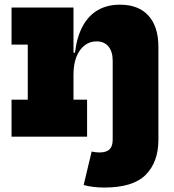

<svg xmlns="http://www.w3.org/2000/svg" viewBox="-20 -598 762 840"><path d="M301.5 -162H361V0H30.5V-162H101.5V-403H30.5V-565H301.5ZM505 -577.5Q586 -577.5 629.5 -529.5Q673 -481.5 673 -393V13.5Q673 110.5 617.8 166.5Q562.5 222.5 436.5 222.5Q411.5 222.5 389 219.8Q366.5 217 346 211.5L381 65Q389.5 67 398.5 68Q407.5 69 415.5 69Q445.5 69 459.2 55.5Q473 42 473 13.5V-333.5Q473 -372 454.5 -394.5Q436 -417 402 -417Q372.5 -417 349.8 -399.2Q327 -381.5 314.2 -349Q301.5 -316.5 301.5 -271L272 -367.5H308Q316.5 -437 342 -483.8Q367.5 -530.5 408.5 -554Q449.5 -577.5 505 -577.5Z"/></svg>

Font: Hepta Slab ExtraLight ExtraBold
Style: Regular
Weight: 800
Version: Version 1.102